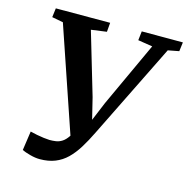

<svg xmlns="http://www.w3.org/2000/svg" viewBox="-110 -850 948 970"><g transform="rotate(15 364.0 -365.0)"><path d="M182 14Q159 14 131.2 6.5Q103.5 -1 88 -8.5L102.5 -109Q119.5 -104.5 138.2 -101Q157 -97.5 174.2 -95.2Q191.5 -93 205 -92.5Q221.5 -92.5 237.8 -94.8Q254 -97 269.8 -106.8Q285.5 -116.5 300.2 -138.2Q315 -160 328 -199.5L311.5 -112.5L116.5 -684.5L58 -695.5L64 -743L348 -743.5L344 -695.5L263 -684.5L359.5 -358L400.5 -190.5L364.5 -193L427.5 -344.5L584 -683.5L508 -695.5L513.5 -743H728.5L722.5 -695.5L665 -684.5L420.5 -189Q397.5 -141.5 374.2 -104Q351 -66.5 323.8 -40Q296.5 -13.5 262 0.2Q227.5 14 182 14Z"/></g></svg>

Font: Merriweather SemiBold
Style: Italic
Weight: 600
Italic angle: -7.8°
Version: Version 2.101